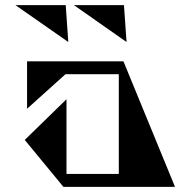

<svg xmlns="http://www.w3.org/2000/svg" viewBox="-20 -725 739 745"><path d="M461 -705 471 -562 267 -705ZM235 -705 245 -562 40 -705ZM659 0H226L76 -182L238 -340V-50H441V-437H234L85 -303V-487H459Z"/></svg>

Font: Chokokutai
Style: Regular
Weight: 400
Designer: 108号,108go
Foundry: Font Zone 108
Version: Version 1.000; ttfautohint (v1.8.3)